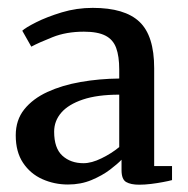

<svg xmlns="http://www.w3.org/2000/svg" viewBox="-20 -826 490 500"><path d="M342.5 -345Q320.5 -345 308.5 -352Q296.5 -359 296.5 -383V-410Q286.5 -399.5 266.5 -384.2Q246.5 -369 218.5 -357.2Q190.5 -345.5 157 -345.5Q121.5 -345.5 90.2 -359.5Q59 -373.5 40 -402Q21 -430.5 21 -473.5Q21 -513.5 43.2 -541.2Q65.5 -569 103.5 -586.5Q141.5 -604 190 -612.5Q238.5 -621 290.5 -621.5V-645Q290.5 -679.5 282.5 -701.2Q274.5 -723 254.5 -733.2Q234.5 -743.5 198.5 -743.5Q152.5 -743.5 116.8 -729.2Q81 -715 61.5 -704.5L38 -746Q46.5 -754 74.2 -768Q102 -782 140.8 -793.8Q179.5 -805.5 221.5 -805.5Q305 -805.5 343.2 -769.2Q381.5 -733 381.5 -648.5V-393.5H428V-357Q419 -354.5 404.2 -351.8Q389.5 -349 373.2 -347Q357 -345 342.5 -345ZM197.5 -401Q218.5 -401 244.5 -413.8Q270.5 -426.5 290.5 -443V-579.5Q233.5 -579.5 195.8 -566.8Q158 -554 139.5 -532.5Q121 -511 121 -483Q121 -440 142.5 -420.5Q164 -401 197.5 -401Z"/></svg>

Font: Merriweather 28pt Medium
Style: Regular
Weight: 500
Version: Version 2.100